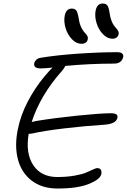

<svg xmlns="http://www.w3.org/2000/svg" viewBox="-20 -1040 721 1092"><path d="M619.1 -819.8Q590.3 -819.8 565.4 -845.7Q540.5 -871.6 529.1 -908.9Q517.6 -946.3 523.9 -980Q532.2 -1020 564 -1020Q582.5 -1020 590.8 -1008.8Q599.1 -997.6 604 -961.9Q607.4 -939 614.5 -921.1Q621.6 -903.3 628.9 -893.8Q636.2 -884.3 642.8 -877Q649.4 -869.6 652.8 -862.3Q656.2 -855 654.8 -846.2Q648.9 -819.8 619.1 -819.8ZM442.9 -791Q414.1 -791 389.2 -816.9Q364.3 -842.8 353 -880.1Q341.8 -917.5 348.1 -951.2Q356.4 -991.2 388.2 -991.2Q406.2 -991.2 414.1 -980.2Q421.9 -969.2 428.2 -933.1Q432.1 -904.8 442.1 -884.3Q452.1 -863.8 460.9 -855.2Q469.7 -846.7 475.6 -837.2Q481.4 -827.6 479 -816.9Q474.6 -791 442.9 -791ZM307.1 32.2Q219.2 32.2 160.6 -12.5Q102.1 -57.1 82 -133.1Q62 -209 81.1 -303.2Q96.7 -383.3 137.5 -461.4Q178.2 -539.6 231.9 -604Q266.6 -645 278.8 -655.8Q235.8 -650.9 210 -650.9Q189.9 -650.9 180.9 -658.7Q171.9 -666.5 174.8 -680.2Q176.3 -689.9 185.3 -699Q194.3 -708 208 -710.9Q302.2 -726.6 425.3 -734.9Q548.3 -743.2 647 -743.2Q665.5 -743.2 674.1 -736.1Q682.6 -729 681.2 -717.8Q672.9 -678.2 627.9 -678.2Q490.7 -678.2 351.1 -665Q348.6 -656.7 333 -637.2Q210.4 -500.5 160.2 -346.2Q163.1 -347.2 187 -352.1Q291 -369.1 417.7 -382.1Q544.4 -395 606.9 -396Q632.8 -396 641.6 -389.6Q650.4 -383.3 647.9 -370.1Q640.6 -334 566.9 -330.1Q464.8 -323.7 348.4 -310.1Q231.9 -296.4 163.1 -280.8Q155.3 -278.8 143.1 -278.8Q124.5 -168 169.2 -100.6Q213.9 -33.2 306.2 -33.2Q359.4 -33.2 403.8 -41Q448.2 -48.8 470.2 -58.6Q492.2 -68.4 509.5 -76.2Q526.9 -84 532.2 -84Q561.5 -84 556.2 -49.8Q549.8 -20 485.6 6.1Q421.4 32.2 307.1 32.2Z"/></svg>

Font: Shantell Sans Irregular
Style: Italic
Weight: 300
Italic angle: -11.31°
Designer: Stephen Nixon, Anya Danilova, Shantell Martin
Foundry: Arrow Type
Version: Version 1.006;[9816181b4]